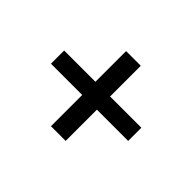

<svg xmlns="http://www.w3.org/2000/svg" viewBox="-90 -682 721 721"><g transform="rotate(45 270.0 -321.5)"><path d="M231 -288H65V-358H231V-521H309V-358H475V-288H309V-122H231Z"/></g></svg>

Font: Carrois Gothic
Style: Regular
Weight: 400
Designer: Ralph du Carrois
Foundry: Ralph du Carrois
Version: Version 1.002